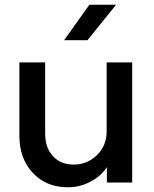

<svg xmlns="http://www.w3.org/2000/svg" viewBox="-20 -772 651 812"><path d="M268 20Q175 20 118.5 -41Q62 -102 62 -198V-508H171V-206Q171 -148 203.5 -112Q236 -76 292 -76Q349 -76 390 -116Q431 -156 431 -216V-508H539V0H432V-65Q406 -26 361.5 -3Q317 20 268 20ZM358 -752H471L350 -602H251Z"/></svg>

Font: Metropolitano Medium
Style: Regular
Weight: 500
Designer: Fonts by Alex Slobzheninov & Chris M. Simpson / Changes by Cristiano Sobral
Foundry: Fonts by Alex Slobzheninov & Chris M. Simpson / Changes by Cristiano Sobral
Version: Version 1.00;August 30, 2020;FontCreator 13.0.0.2681 64-bit